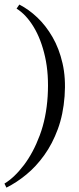

<svg xmlns="http://www.w3.org/2000/svg" viewBox="-36 -719 351 854"><path d="M-7.5 115.5 -16.2 97.6Q28.4 70.5 70.2 15.4Q112 -39.7 141 -117.4Q170 -195.1 176 -291Q182 -387.9 164.5 -466.2Q147 -544.4 113.5 -599.5Q80 -654.5 37.7 -680.7L50 -698.7Q92 -677.3 130.1 -641.1Q168.2 -604.9 197.6 -554.1Q227 -503.3 242.1 -437.6Q257.3 -372 251.3 -291Q245.3 -210 221.3 -144.9Q197.4 -79.7 161 -29Q124.6 21.8 81 57.5Q37.5 93.3 -7.5 115.5Z"/></svg>

Font: Ancizar Serif Light
Style: Italic
Weight: 300
Italic angle: -4°
Designer: Cesar Puertas, Viviana Monsalve, Julian Moncada, Julian Prieto, Jose Castro, Felipe Aragon, Mariel Hernandez, Sara Alarc
Version: Version 8.100